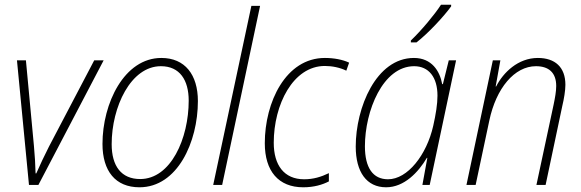

<svg xmlns="http://www.w3.org/2000/svg" viewBox="-20 -785 2468 815"><path d="M103 0H143L420 -529H380L188 -163C168 -123 150 -86 134 -49H131C130 -85 128 -125 124 -166L90 -529H52Z M572 10C733 10 820 -182 820 -356C820 -468 765 -539 665 -539C507 -539 415 -346 415 -174C415 -59 470 10 572 10ZM575 -25C495 -25 454 -80 454 -173C454 -331 535 -504 663 -504C743 -504 781 -445 781 -358C781 -197 705 -25 575 -25Z M885 0H923L1084 -760H1047Z M1267 10C1313 10 1349 -1 1376 -15V-50C1343 -34 1310 -24 1271 -24C1186 -24 1142 -84 1142 -179C1142 -341 1224 -505 1359 -505C1390 -505 1424 -498 1450 -485L1462 -519C1435 -532 1397 -539 1359 -539C1193 -539 1104 -351 1104 -177C1104 -59 1162 10 1267 10Z M1724 -613V-605H1748C1798 -644 1864 -715 1895 -758V-765H1852C1825 -723 1769 -656 1724 -613ZM1619 10C1696 10 1756 -54 1792 -115H1794L1773 0H1804L1916 -529H1885L1860 -428H1857C1847 -483 1813 -539 1737 -539C1576 -539 1490 -327 1490 -163C1490 -55 1536 10 1619 10ZM1627 -24C1563 -24 1529 -73 1529 -164C1529 -314 1605 -504 1738 -504C1800 -504 1837 -457 1837 -379C1837 -343 1830 -300 1819 -251C1791 -127 1710 -24 1627 -24Z M1960 0H1999L2057 -273C2086 -411 2164 -504 2255 -504C2309 -504 2341 -477 2341 -420C2341 -397 2336 -370 2330 -341L2257 0H2296L2367 -336C2374 -365 2380 -401 2380 -425C2380 -500 2336 -539 2263 -539C2179 -539 2116 -477 2086 -418H2084L2104 -529H2072Z"/></svg>

Font: Noto Sans SemiCondensed ExtraLight
Style: Italic
Weight: 200
Width: 4
Italic angle: -12°
Designer: Monotype Design Team
Foundry: Monotype Imaging Inc.
Version: Version 2.013